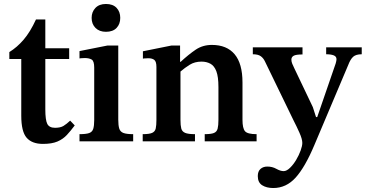

<svg xmlns="http://www.w3.org/2000/svg" viewBox="-20 -711 1840 966"><path d="M333 -104 356 -80Q336 -53 316.5 -32Q297 -11 269 1Q241 13 196 13Q141 13 114 -18Q87 -49 87 -129V-414H27V-449Q66 -473 99 -511.5Q132 -550 161 -613H208V-468H328V-414H208V-161Q208 -107 218 -87.5Q228 -68 257 -68Q284 -68 299.5 -77.5Q315 -87 333 -104Z M650 0H380V-36Q413 -36 428.5 -41.5Q444 -47 449 -62.5Q454 -78 454 -107V-371Q454 -404 441 -411.5Q428 -419 406 -419Q395 -419 387.5 -418Q380 -417 380 -417V-454L521 -482H575V-109Q575 -80 580 -64Q585 -48 601 -42Q617 -36 650 -36ZM513 -551Q480 -551 460.5 -570.5Q441 -590 441 -621Q441 -651 460 -671Q479 -691 513 -691Q548 -691 566.5 -671.5Q585 -652 585 -621Q585 -590 566.5 -570.5Q548 -551 513 -551Z M1271 0H1010V-36Q1042 -36 1056.5 -42Q1071 -48 1075 -64Q1079 -80 1079 -108V-273Q1079 -325 1068.5 -352.5Q1058 -380 1038.5 -390.5Q1019 -401 994 -401Q960 -401 935 -385.5Q910 -370 888 -351V-108Q888 -80 892 -64.5Q896 -49 911.5 -42.5Q927 -36 961 -36V0H698V-36Q731 -36 745.5 -42.5Q760 -49 763.5 -64.5Q767 -80 767 -108V-374Q767 -401 756.5 -409.5Q746 -418 726 -418Q713 -418 706 -417Q699 -416 699 -416V-453L843 -482H886V-400H889Q929 -437 964.5 -461Q1000 -485 1046 -485Q1121 -485 1160.5 -438Q1200 -391 1200 -296V-108Q1200 -66 1212.5 -51Q1225 -36 1271 -36Z M1355 235Q1321 235 1299 221Q1277 207 1277 175Q1277 151 1290.5 139Q1304 127 1325 127Q1350 127 1370.5 138.5Q1391 150 1407 150Q1422 150 1439 133.5Q1456 117 1470 93.5Q1484 70 1492.5 46.5Q1501 23 1501 8Q1501 -11 1486.5 -43.5Q1472 -76 1457 -105L1313 -402Q1305 -419 1291.5 -428.5Q1278 -438 1252 -438V-473H1502V-437Q1469 -437 1457.5 -430.5Q1446 -424 1446 -411Q1446 -401 1450.5 -390Q1455 -379 1461 -367L1554 -172L1570 -122H1576L1669 -392Q1673 -406 1673 -413Q1673 -427 1659 -432.5Q1645 -438 1621 -438V-473H1800V-438Q1771 -438 1757 -425.5Q1743 -413 1732 -384L1562 18Q1515 130 1467.5 182.5Q1420 235 1355 235Z"/></svg>

Font: STIX Two Text SemiBold
Style: Regular
Weight: 600
Designer: Ross Mills, John Hudson & Paul Hanslow, Tiro Typeworks Ltd; with prior portions MicroPress Inc., and Coen Hoffman.
Foundry: Tiro Typeworks Ltd
Version: Version 2.13 b171